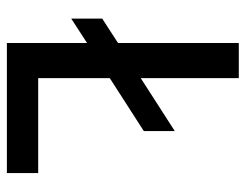

<svg xmlns="http://www.w3.org/2000/svg" viewBox="-98 -616 714 558"><g transform="rotate(90 259.0 -337.0)"><path d="M207 -91H483V0H105V-233L34 -187V-277L105 -323V-674H207V-389L361 -488V-398L207 -299Z"/></g></svg>

Font: Hind Jalandhar Medium
Style: Regular
Weight: 500
Designer: Namrata Goyal
Foundry: Indian Type Foundry
Version: Version 0.702;PS 1.0;hotconv 1.0.81;makeotf.lib2.5.63406